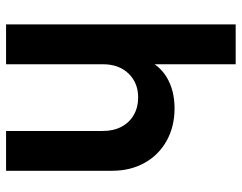

<svg xmlns="http://www.w3.org/2000/svg" viewBox="-102 -695 797 633"><g transform="rotate(90 296.5 -378.5)"><path d="M60.5 -757H191.8V-436.5L174 -455.5Q192.5 -504.5 235.4 -530Q278.2 -555.5 337.5 -555.5Q397.2 -555.5 444 -529.5Q490.8 -503.5 516.9 -456.8Q543 -410 543 -350V0H411.8V-319Q411.8 -354.2 397.9 -380.5Q384 -406.8 358.8 -421.1Q333.7 -435.5 301.7 -435.5Q253 -435.5 222.4 -403.7Q191.8 -372 191.8 -319V0H60.5Z"/></g></svg>

Font: Trafiko Sans Variable
Style: Regular
Weight: 400
Designer: Gumpita Rahayu / Trafiko
Foundry: Tokotype / Trafiko
Version: Version 0.001;FEAKit 1.0